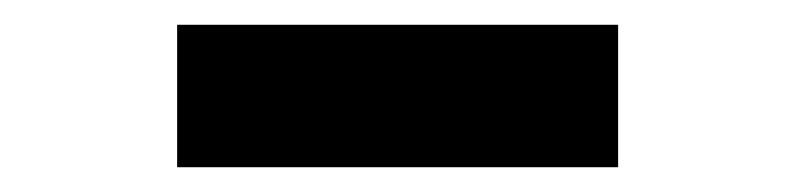

<svg xmlns="http://www.w3.org/2000/svg" viewBox="-20 -397 640 155"><path d="M123 -262V-377H479V-262Z"/></svg>

Font: Inconsolata Expanded Black
Style: Regular
Weight: 900
Width: 7
Monospace: yes
Designer: Raph Levien, Cyreal, Brenton Simpson
Foundry: Raph Levien, Cyreal, Google
Version: Version 3.001; ttfautohint (v1.8.2.53-6de2)